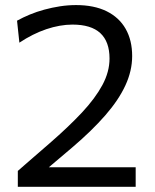

<svg xmlns="http://www.w3.org/2000/svg" viewBox="-20 -718 594 738"><path d="M48.5 0V-61Q79 -87.5 109.8 -114.5Q140.5 -141.5 171 -167.5Q243.5 -230.5 294.8 -285.2Q346 -340 373.5 -391Q401 -442 401 -493Q401 -558 365.5 -590.8Q330 -623.5 258.5 -623.5Q234.5 -623.5 209.2 -619Q184 -614.5 158 -605.8Q132 -597 106 -584Q80 -571 54.5 -554L45.5 -638.5Q68 -651 94.5 -662Q121 -673 150.5 -681Q180 -689 210.8 -693.8Q241.5 -698.5 272.5 -698.5Q341.5 -698.5 389.8 -674.8Q438 -651 463 -607Q488 -563 488 -502.5Q488 -446 462 -389.8Q436 -333.5 384.8 -274.8Q333.5 -216 258.5 -152L147 -57.5L134.5 -75H273.5Q330.5 -75 387.5 -75Q444.5 -75 501.5 -75V0Z"/></svg>

Font: Commissioner Thin
Style: Regular
Weight: 400
Version: Version 1.000